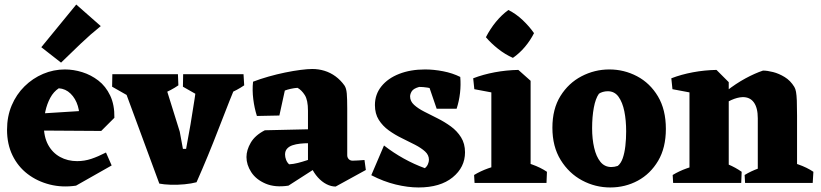

<svg xmlns="http://www.w3.org/2000/svg" viewBox="-20 -806 3617 846"><path d="M315 12Q254 21 199 7Q144 -7 101.5 -39.5Q59 -72 35 -121.5Q11 -171 11 -234Q11 -293 31.5 -341.5Q52 -390 88 -425.5Q124 -461 170 -480.5Q216 -500 266 -500Q304 -500 342.5 -488Q381 -476 413.5 -451Q446 -426 465.5 -385Q485 -344 484 -287L328 -273Q333 -306 323 -339Q313 -372 291 -393.5Q269 -415 239 -417Q216 -402 201.5 -375Q187 -348 180 -316Q173 -284 173 -255Q173 -203 192 -168Q211 -133 244.5 -114.5Q278 -96 320 -96Q352 -96 382 -106Q412 -116 447 -134L472 -77ZM426 -229 127 -231 115 -303 401 -321 484 -287ZM249 -530 162 -598 316 -786 424 -691Q379 -655 335 -613Q291 -571 249 -530Z M682 3 513 -455 693 -479 772 -226 786 -150H800Q810 -202 819.5 -258Q829 -314 837.5 -370.5Q846 -427 852 -479H1039Q991 -363 944 -240.5Q897 -118 846 -3Q824 3 793 6Q762 9 732 8Q702 7 682 3ZM648 -325 474 -424 475 -479H692ZM697 -393 611 -479H764L766 -430Q750 -419 733 -410Q716 -401 697 -393ZM960 -325 786 -424 787 -479H1004ZM987 -393 900 -479H1053L1056 -430Q1040 -419 1023 -410Q1006 -401 987 -393Z M1459 16Q1439 16 1418.5 5.5Q1398 -5 1380.5 -24.5Q1363 -44 1351 -70L1337 -75V-318Q1337 -365 1323 -387Q1309 -409 1291 -419Q1276 -418 1260.5 -414.5Q1245 -411 1235 -407L1211 -297L1112 -295Q1101 -329 1096 -369Q1091 -409 1095 -446Q1126 -458 1163 -468.5Q1200 -479 1236.5 -486.5Q1273 -494 1304.5 -498Q1336 -502 1356 -502Q1384 -502 1410 -494Q1436 -486 1458.5 -469.5Q1481 -453 1498 -429Q1506 -417 1508 -394Q1510 -371 1510 -327V-122Q1510 -112 1516.5 -105Q1523 -98 1534 -98Q1546 -98 1558 -99Q1570 -100 1586 -101L1592 -57ZM1251 12Q1192 21 1150 3Q1108 -15 1087 -47.5Q1066 -80 1066 -114Q1066 -145 1085 -177.5Q1104 -210 1147 -232L1368 -237L1367 -174L1339 -175Q1321 -175 1302.5 -173Q1284 -171 1269 -166Q1254 -161 1245 -151Q1236 -141 1236 -125Q1236 -114 1240.5 -102Q1245 -90 1254 -82Q1273 -83 1292.5 -88Q1312 -93 1330 -99Q1348 -105 1361 -109L1374 -67Z M1824 20Q1777 20 1723.5 7Q1670 -6 1616 -34L1672 -165Q1713 -133 1759 -107.5Q1805 -82 1852 -65Q1861 -72 1865.5 -82.5Q1870 -93 1870 -102Q1870 -123 1853 -138.5Q1836 -154 1809 -168Q1782 -182 1751 -197Q1720 -212 1693 -231.5Q1666 -251 1649 -278Q1632 -305 1632 -343Q1632 -390 1660.5 -425.5Q1689 -461 1739 -480.5Q1789 -500 1853 -500Q1891 -500 1932.5 -492Q1974 -484 2008 -467L1972 -379Q1941 -400 1901 -411.5Q1861 -423 1827 -423Q1802 -416 1794.5 -404Q1787 -392 1787 -381Q1787 -360 1804.5 -344Q1822 -328 1849.5 -314Q1877 -300 1908 -284.5Q1939 -269 1966.5 -249Q1994 -229 2011.5 -201Q2029 -173 2029 -135Q2029 -69 1974.5 -24.5Q1920 20 1824 20ZM1904 -327 1854 -473 2008 -467Q2011 -432 2007 -396.5Q2003 -361 1992 -327Z M2145 0V-446L2264 -498L2318 -450V0ZM2071 0 2069 -35Q2097 -52 2130.5 -64Q2164 -76 2192 -83L2183 0ZM2230 0 2255 -103Q2286 -95 2324 -81.5Q2362 -68 2390 -49L2388 0ZM2070 -413 2065 -461Q2109 -478 2160 -487.5Q2211 -497 2264 -498L2263 -428L2187 -391ZM2240 -551Q2206 -566 2175 -590.5Q2144 -615 2121 -642Q2140 -679 2165 -709.5Q2190 -740 2220 -762Q2254 -745 2283 -717.5Q2312 -690 2333 -660Q2317 -628 2293 -599.5Q2269 -571 2240 -551Z M2669 20Q2603 20 2545 -11Q2487 -42 2450.5 -101Q2414 -160 2414 -243Q2414 -326 2449.5 -383Q2485 -440 2542.5 -470Q2600 -500 2665 -500Q2730 -500 2787 -470Q2844 -440 2879 -381.5Q2914 -323 2914 -238Q2914 -155 2880 -97.5Q2846 -40 2790.5 -10Q2735 20 2669 20ZM2674 -70Q2687 -70 2702 -75Q2716 -86 2724 -109Q2732 -132 2735.5 -163Q2739 -194 2739 -227Q2739 -276 2731 -315.5Q2723 -355 2705.5 -379.5Q2688 -404 2658 -404Q2647 -404 2636.5 -401Q2626 -398 2619 -393Q2604 -372 2596.5 -331.5Q2589 -291 2589 -241Q2589 -194 2598 -155Q2607 -116 2625.5 -93Q2644 -70 2674 -70Z M3018 0V-446L3137 -498L3191 -444V0ZM3319 0V-285Q3319 -331 3301.5 -355Q3284 -379 3251 -378Q3229 -377 3203 -365.5Q3177 -354 3151 -337.5Q3125 -321 3101 -303L3095 -329Q3137 -371 3180 -404.5Q3223 -438 3264.5 -460.5Q3306 -483 3342 -495Q3361 -495 3386.5 -488.5Q3412 -482 3437.5 -466.5Q3463 -451 3480 -423Q3485 -415 3487.5 -401Q3490 -387 3491 -362.5Q3492 -338 3492 -296V0ZM2943 -413 2938 -461Q2982 -478 3033 -487.5Q3084 -497 3137 -498L3136 -428L3060 -391ZM2946 0 2944 -35Q2972 -52 3005.5 -64Q3039 -76 3067 -83L3058 0ZM3101 0 3126 -103Q3157 -95 3189 -81.5Q3221 -68 3248 -49L3246 0ZM3263 0 3261 -35Q3289 -52 3322.5 -64Q3356 -76 3384 -83L3375 0ZM3402 0 3427 -103Q3459 -95 3497.5 -81.5Q3536 -68 3564 -49L3561 0Z"/></svg>

Font: Eczar
Style: Bold
Weight: 700
Designer: Vaibhav Singh
Foundry: Rosetta Type Foundry
Version: Version 2.000